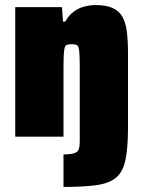

<svg xmlns="http://www.w3.org/2000/svg" viewBox="-20 -538 563 756"><path d="M230 198V70Q261 70 274.5 64.5Q288 59 291 47.5Q294 36 294 19V-271Q294 -304 293 -322.5Q292 -341 289.5 -350Q287 -359 280.5 -361.5Q274 -364 263 -364Q251 -364 244 -361.5Q237 -359 234.5 -349.5Q232 -340 231 -320Q230 -300 230 -264V0H40V-510H224L228 -453H237Q251 -478 270 -492Q289 -506 311.5 -512Q334 -518 357 -518Q398 -518 423.5 -506.5Q449 -495 462 -472Q475 -449 479.5 -413Q484 -377 484 -329V-36Q484 44 474 91.5Q464 139 437 161.5Q410 184 360 191Q310 198 230 198Z"/></svg>

Font: Saira SemiCondensed Black
Style: Regular
Weight: 900
Width: 4
Designer: Hector Gatti with collaboration of the Omnibus-Type team
Foundry: Omnibus-Type
Version: Version 1.101